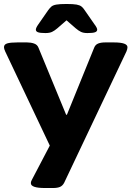

<svg xmlns="http://www.w3.org/2000/svg" viewBox="-30 -738 660 964"><path d="M196 206Q125 206 125 182Q125 172 132 161L220 -7L-4 -480Q-10 -493 -10 -501Q-10 -515 6 -520Q22 -525 57 -525H106Q125 -525 141 -519.5Q157 -514 163 -499L302 -162H306L443 -499Q449 -514 463 -519.5Q477 -525 498 -525H542Q610 -525 610 -501Q610 -492 605 -480L292 180Q284 195 271 200.5Q258 206 236 206ZM198 -572Q172 -572 161 -576Q150 -580 150 -589Q150 -598 162 -615L212 -687Q220 -698 228 -705Q236 -712 253 -715Q270 -718 304 -718Q338 -718 354.5 -715Q371 -712 379.5 -705Q388 -698 395 -687L445 -615Q458 -598 458 -589Q458 -580 447 -576Q436 -572 409 -572Q389 -572 376.5 -578Q364 -584 350 -596L304 -636L258 -596Q244 -584 231.5 -578Q219 -572 198 -572Z"/></svg>

Font: Asap Expanded ExtraBold
Style: Regular
Weight: 800
Width: 7
Designer: Pablo Cosgaya
Foundry: Omnibus-Type
Version: Version 3.001; ttfautohint (v1.8.4.7-5d5b)